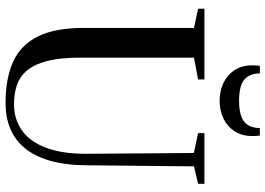

<svg xmlns="http://www.w3.org/2000/svg" viewBox="-158 -834 1002 726"><g transform="rotate(90 343.0 -471.0)"><path d="M370 9Q275.5 9 212.2 -20.2Q149 -49.5 117.2 -114.5Q85.5 -179.5 85.5 -286.5V-703.5L13 -719V-743H280.5V-719L198 -703.5V-272.5Q198 -198.5 210.2 -150Q222.5 -101.5 245.5 -73.5Q268.5 -45.5 301 -34.2Q333.5 -23 374 -23Q431 -23 473.2 -53Q515.5 -83 538.5 -143.5Q561.5 -204 561.5 -294.5L558.5 -703L483.5 -719V-743H675V-719L609 -703.5L605 -298Q604.5 -216.5 587.5 -158.2Q570.5 -100 539.5 -63Q508.5 -26 465.8 -8.5Q423 9 370 9ZM361 -800.5Q324 -800.5 293.8 -814.8Q263.5 -829 245.2 -856.8Q227 -884.5 227 -925Q227 -933 227.5 -939Q228 -945 229 -952.5H257.5Q257.5 -947.5 258 -942.5Q258.5 -937.5 259.5 -932.5Q263.5 -912 275.8 -898.8Q288 -885.5 309.5 -879.8Q331 -874 361 -874Q391 -874 412.2 -879.8Q433.5 -885.5 446 -898.8Q458.5 -912 462 -932.5Q463.5 -937.5 463.8 -942.5Q464 -947.5 464 -952.5H492.5Q493.5 -945 494 -939Q494.5 -933 494.5 -925Q494.5 -884.5 476.2 -856.8Q458 -829 427.8 -814.8Q397.5 -800.5 361 -800.5Z"/></g></svg>

Font: Merriweather 120pt
Style: Regular
Weight: 400
Version: Version 2.100